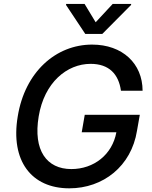

<svg xmlns="http://www.w3.org/2000/svg" viewBox="-20 -969 789 998"><path d="M608.7 -497.5H721.2C720.9 -639.2 616.1 -737.2 458.8 -737.2C271 -737.2 109.4 -595.5 72.1 -363.3C33.7 -133.2 143.1 9.9 340.2 9.9C516.7 9.9 662.6 -105.5 692.1 -289.4L706.7 -372.2H420.5L404.8 -281.6H584.9C563.6 -164.8 467.3 -90.2 350.9 -90.2C222.7 -90.2 151.6 -187.1 181.1 -364C210.2 -540.1 327.8 -637.1 451 -637.1C547.2 -637.1 596.6 -583.5 608.7 -497.5ZM323.2 -943.2 423.3 -792.6H511.7L661.2 -943.2L661.9 -948.5H565.7L477.3 -853.3L419.7 -948.5H323.9Z"/></svg>

Font: Margiela Sans Medium
Style: Italic
Weight: 500
Italic angle: -9.39999°
Designer: Stefan Endress, Andreas Faust
Version: Version 1.100;FEAKit 1.0